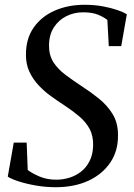

<svg xmlns="http://www.w3.org/2000/svg" viewBox="-20 -772 560 803"><path d="M212.5 11Q171 11 129.5 3.8Q88 -3.5 56.2 -14Q24.5 -24.5 12.5 -33.5L37.5 -175.5H91.5L96 -61Q114.5 -47 145.2 -33.8Q176 -20.5 215.5 -20.5Q244 -20.5 271 -29Q298 -37.5 319.8 -54.8Q341.5 -72 355 -99Q368.5 -126 369.5 -163Q370.5 -203.5 354.8 -232.8Q339 -262 311.5 -285.2Q284 -308.5 249 -331.5Q220.5 -350 192.2 -370.5Q164 -391 140.8 -416Q117.5 -441 103 -472Q88.5 -503 88.5 -541.5Q88 -609.5 120.5 -656.2Q153 -703 208.8 -727.5Q264.5 -752 333 -752Q375 -752 410 -745.5Q445 -739 470.8 -730Q496.5 -721 510.5 -712.5L487 -579H435L429 -688.5Q415 -700 390.8 -710.2Q366.5 -720.5 327 -720.5Q290 -720.5 257.8 -704.5Q225.5 -688.5 205.5 -657.8Q185.5 -627 185 -583Q184.5 -541.5 203.2 -512.2Q222 -483 253.2 -459.5Q284.5 -436 321 -412Q359 -387.5 393.8 -359.5Q428.5 -331.5 451 -295Q473.5 -258.5 473.5 -207.5Q474.5 -141.5 441.5 -92.5Q408.5 -43.5 349.8 -16.2Q291 11 212.5 11Z"/></svg>

Font: Merriweather 120pt
Style: Italic
Weight: 400
Italic angle: -7.8°
Version: Version 2.101